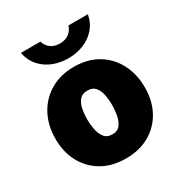

<svg xmlns="http://www.w3.org/2000/svg" viewBox="-172 -845 919 977"><g transform="rotate(-30 287.5 -356.5)"><path d="M287 10Q207 10 148.2 -24Q89.5 -58 57.2 -117.8Q25 -177.5 25 -255Q25 -336.5 58.8 -397.8Q92.5 -459 151.8 -493Q211 -527 288 -527Q369 -527 427.8 -491.8Q486.5 -456.5 518.2 -395Q550 -333.5 550 -255Q550 -178 517.8 -118.2Q485.5 -58.5 426.5 -24.2Q367.5 10 287 10ZM288 -131Q319 -131 334.8 -152.2Q350.5 -173.5 355.8 -204Q361 -234.5 361 -262Q361 -290 355.8 -319.2Q350.5 -348.5 334.8 -368.2Q319 -388 288 -388Q256.5 -388 240.8 -368.2Q225 -348.5 219.5 -319.2Q214 -290 214 -262Q214 -234.5 219.5 -204Q225 -173.5 240.8 -152.2Q256.5 -131 288 -131ZM485 -723Q475.5 -674.5 446.2 -642.2Q417 -610 375.8 -594Q334.5 -578 288 -578Q241.5 -578 200.2 -594Q159 -610 130 -642.2Q101 -674.5 91 -723H206Q213 -697.5 234 -681.2Q255 -665 288 -665Q320.5 -665 341.8 -681.2Q363 -697.5 370.5 -723Z"/></g></svg>

Font: Public Sans Black
Style: Regular
Weight: 900
Designer: The Public Sans Project Authors: Dan O. Williams and USWDS (Libre Franklin designed by Pablo Impallari and Rodrigo Fuenz
Version: Version 1.007